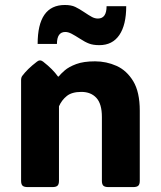

<svg xmlns="http://www.w3.org/2000/svg" viewBox="-20 -762 655 782"><path d="M549.3 -311V-25.9Q549.3 -11.2 543.2 -5.6Q537.1 0 522.5 0H421.9Q407.2 0 401.1 -5.6Q395 -11.2 395 -25.9V-285.6Q395 -338.9 372.6 -363.3Q350.1 -387.7 311.5 -387.7Q272.9 -387.7 252.2 -371.1Q231.4 -354.5 220.2 -329.1V-25.9Q220.2 -11.2 214.1 -5.6Q208 0 193.4 0H92.8Q78.1 0 72 -5.6Q65.9 -11.2 65.9 -25.9V-435.1Q65.9 -446.8 70.8 -453.1Q81.1 -466.8 95.5 -481Q109.9 -495.1 130.9 -511.2Q137.2 -516.1 143.1 -516.1Q148.4 -516.1 155.3 -511.2Q175.8 -495.1 190.4 -480.5Q205.1 -465.8 216.3 -450.2H218.8Q227.1 -460.9 243.7 -475.3Q260.3 -489.7 290.3 -501Q320.3 -512.2 367.2 -512.2Q413.1 -512.2 454.6 -493.7Q496.1 -475.1 522.7 -431.2Q549.3 -387.2 549.3 -311ZM384.8 -578.1Q359.4 -578.1 342.8 -584.5Q326.2 -590.8 306.2 -604Q285.6 -617.2 271.7 -624.5Q257.8 -631.8 246.1 -631.8Q211.9 -631.8 211.9 -583H133.3Q133.3 -741.7 244.1 -741.7Q270 -741.7 286.4 -733.9Q302.7 -726.1 322.3 -712.9Q343.3 -698.7 355 -692.6Q366.7 -686.5 378.9 -686.5Q414.1 -686.5 414.1 -736.8H494.1Q494.1 -660.6 466.1 -619.4Q438 -578.1 384.8 -578.1Z"/></svg>

Font: ADLaM Display
Style: Regular
Weight: 400
Designer: Mark Jamra, Neil Patel, Concept: Andrew Footit
Foundry: Microsoft
Version: Version 2.000; ttfautohint (v1.8.4.7-5d5b);gftools[0.9.28]